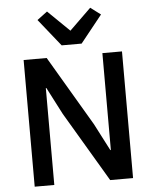

<svg xmlns="http://www.w3.org/2000/svg" viewBox="-62 -1003 838 1054"><g transform="rotate(-5 357.0 -476.0)"><path d="M502 0 274 -385 197 -534H194V-382V0H86V-698H213L440 -313L517 -164H520V-316V-698H628V0ZM411 -760H301L181 -910L237 -952L356 -836L475 -952L531 -910Z"/></g></svg>

Font: IBM Plex Sans Medium
Style: Regular
Weight: 500
Designer: Mike Abbink, Paul van der Laan, Pieter van Rosmalen
Foundry: Bold Monday
Version: Version 3.201